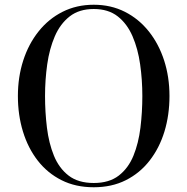

<svg xmlns="http://www.w3.org/2000/svg" viewBox="-20 -780 790 810"><path d="M375.5 10Q299 10 239.8 -19.8Q180.5 -49.5 139.2 -102.5Q98 -155.5 76.8 -225.2Q55.5 -295 55.5 -375Q55.5 -455 78 -524.8Q100.5 -594.5 142.8 -647.5Q185 -700.5 244 -730.2Q303 -760 375.5 -760Q448 -760 506.8 -730.2Q565.5 -700.5 607.8 -647.5Q650 -594.5 672.5 -524.8Q695 -455 695 -375Q695 -295 673.8 -225.2Q652.5 -155.5 611.2 -102.5Q570 -49.5 510.8 -19.8Q451.5 10 375.5 10ZM375.5 -8Q440.5 -8 481 -39.2Q521.5 -70.5 543 -123.2Q564.5 -176 572.5 -241.5Q580.5 -307 580.5 -375Q580.5 -443 571.2 -508.5Q562 -574 539.2 -626.8Q516.5 -679.5 476.8 -710.8Q437 -742 375.5 -742Q314 -742 274 -710.8Q234 -679.5 211.2 -626.8Q188.5 -574 179.2 -508.5Q170 -443 170 -375Q170 -307 178 -241.5Q186 -176 207.5 -123.2Q229 -70.5 269.5 -39.2Q310 -8 375.5 -8Z"/></svg>

Font: Bodoni Moda 11pt
Style: Regular
Weight: 400
Version: Version 2.004